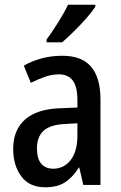

<svg xmlns="http://www.w3.org/2000/svg" viewBox="-20 -786 513 816"><path d="M245 -549Q328 -549 367.5 -502Q407 -455 407 -363V0H334L317 -74H315Q289 -32 256 -11Q223 10 172 10Q105 10 70.5 -36.5Q36 -83 36 -153Q36 -234 87 -278.5Q138 -323 237 -326L309 -329V-360Q309 -417 289.5 -443.5Q270 -470 230 -470Q202 -470 172.5 -460Q143 -450 111 -434L81 -507Q116 -527 157.5 -538Q199 -549 245 -549ZM256 -259Q193 -256 165 -230Q137 -204 137 -156Q137 -111 155.5 -90Q174 -69 206 -69Q252 -69 280.5 -106Q309 -143 309 -210V-262ZM385 -757Q372 -737 347 -708.5Q322 -680 294 -652.5Q266 -625 244 -606H178V-618Q204 -654 228.5 -693Q253 -732 269 -766H385Z"/></svg>

Font: Noto Sans Hebrew Condensed Medium
Style: Regular
Weight: 500
Width: 3
Designer: Monotype Design Team
Foundry: Monotype Imaging Inc.
Version: Version 2.004; ttfautohint (v1.8.4.7-5d5b)